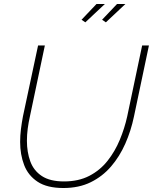

<svg xmlns="http://www.w3.org/2000/svg" viewBox="-20 -938 767 963"><path d="M298 5Q216 5 168.5 -26.5Q121 -58 101 -110.5Q81 -163 81 -226Q81 -258 85 -290Q89 -322 95 -354L171 -710H205L130 -354Q123 -323 119 -292.5Q115 -262 115 -232Q115 -175 132 -128.5Q149 -82 190 -55Q231 -28 301 -28Q374 -28 428 -56Q482 -84 519.5 -131.5Q557 -179 581 -237Q605 -295 618 -354L693 -710H727L652 -354Q637 -282 608.5 -217.5Q580 -153 537 -103Q494 -53 435 -24Q376 5 298 5ZM408 -826 389 -839 464 -918H506ZM511 -826 492 -839 567 -918H609Z"/></svg>

Font: Raleway ExtraLight
Style: Italic
Weight: 200
Italic angle: -12°
Designer: Matt McInerney, Pablo Impallari, Rodrigo Fuenzalida
Foundry: Matt McInerney, Pablo Impallari, Rodrigo Fuenzalida
Version: Version 4.026